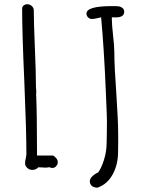

<svg xmlns="http://www.w3.org/2000/svg" viewBox="-20 -787 676 902"><path d="M149.9 -342.3V-346.7Q150.4 -348.1 150.4 -354Q150.4 -360.8 149.9 -366.2L148.9 -378.4Q148.9 -443.8 144 -558.1Q138.7 -684.1 138.7 -738.3Q138.7 -750 129.6 -758.5Q120.6 -767.1 108.4 -767.1Q98.1 -767.1 91.1 -761.2Q84 -755.4 84 -746.6Q84 -632.8 94.2 -405.8Q104 -172.4 104 -64.5Q104 -57.1 101.1 -43Q97.7 -29.3 97.7 -20.5Q97.7 -7.8 107.9 1.7Q118.2 11.2 131.3 11.2Q149.4 11.2 159.7 -1Q168.5 -1 175.8 -0.5L191.9 0.5Q203.6 0.5 210.9 -1.5L215.8 0Q221.2 2 226.1 2Q236.8 2 244.1 -6.6Q251.5 -15.1 251.5 -26.4Q251.5 -41.5 230 -56.2H153.8V-81.5Q153.8 -249.5 149.9 -342.3ZM477.1 -357.4 481.4 -256.3 482.4 -215.3Q482.4 -188 481.9 -166.5L481 -117.7Q481 -75.7 468.5 -36.1Q456.1 3.4 440.9 23.4Q425.3 29.8 413.6 41.3Q401.9 52.7 401.9 64Q401.9 78.6 411.9 86.7Q421.9 94.7 438 94.7Q483.9 78.6 509.3 32.5Q534.7 -13.7 534.7 -74.2Q534.7 -96.2 535.2 -114.3V-153.8Q535.2 -219.2 526.4 -348.6Q517.1 -475.1 517.1 -543Q517.1 -568.8 511.2 -620.6Q505.4 -671.9 505.4 -697.8V-705.6H519H520.5Q521 -705.1 522 -705.1Q563.5 -705.1 563.5 -731Q563.5 -742.7 556.2 -749Q548.8 -754.9 540.8 -756.6Q532.7 -758.3 518.6 -758.3H505.9Q386.2 -758.3 386.2 -723.1Q386.2 -712.9 393.8 -705.3Q401.4 -697.8 411.6 -697.8Q422.9 -697.8 441.9 -702.6L455.1 -705.6Q469.2 -551.3 477.1 -357.4Z"/></svg>

Font: Amatica SC
Style: Bold
Weight: 400
Designer: Vernon Adams, Ben Nathan
Foundry: newtypography
Version: Version 2.000